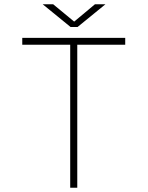

<svg xmlns="http://www.w3.org/2000/svg" viewBox="-20 -877 690 897"><path d="M308 0V-668H84V-700H565V-668H341V0ZM179.5 -857H228.5L326.5 -776L423.5 -857H472.5L342.5 -751H309.5Z"/></svg>

Font: Trispace Thin
Style: Regular
Weight: 100
Designer: Tyler Finck
Foundry: Etcetera Type Company
Version: Version 1.210